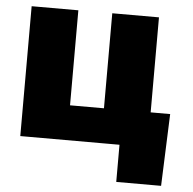

<svg xmlns="http://www.w3.org/2000/svg" viewBox="-51 -597 808 804"><g transform="rotate(5 353.0 -195.0)"><path d="M49.8 0V-545.9H246.1V-146.5H388.7V-545.9H585V0ZM466.8 156.2V0H419.9V-146.5H667L655.3 156.2Z"/></g></svg>

Font: Inter Black
Style: Regular
Weight: 900
Designer: Rasmus Andersson
Foundry: rsms
Version: Version 4.000;git-a52131595